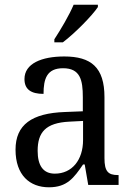

<svg xmlns="http://www.w3.org/2000/svg" viewBox="-20 -786 563 816"><path d="M211 -619V-606H247C299 -645 373 -721 396 -756V-766H293C274 -721 239 -662 211 -619ZM188 10C265 10 294 -30 333 -87H340L355 0H484V-42H481C439 -42 424 -58 424 -114V-373C424 -500 367 -546 253 -546C157 -546 84 -516 84 -450C84 -406 112 -387 165 -387C165 -451 179 -496 248 -496C321 -496 332 -446 332 -373V-313L256 -310C115 -305 46 -256 46 -150C46 -41 107 10 188 10ZM213 -48C163 -48 140 -83 140 -145C140 -223 173 -264 275 -269L333 -272V-191C333 -106 286 -48 213 -48Z"/></svg>

Font: Noto Serif Bengali SemiCondensed
Style: Regular
Weight: 400
Width: 4
Designer: Juan Bruce, Universal Thirst, Indian Type Foundry and the Monotype Design Team.
Foundry: Monotype Imaging Inc.
Version: Version 2.003